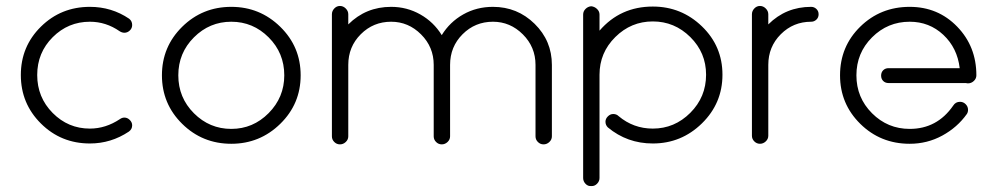

<svg xmlns="http://www.w3.org/2000/svg" viewBox="-20 -483 3344 645"><path d="M414 -420Q424 -412 424 -399Q424 -388 416 -380.5Q408 -373 398 -373Q390 -373 382 -378Q336 -410 282 -410Q209 -410 157 -358Q105 -306 105 -231Q105 -156 157 -103.5Q209 -51 282 -51Q335 -51 383 -83Q390 -88 398 -88Q408 -88 416 -80Q424 -72 424 -62Q424 -49 413 -41Q353 -1 282 -1Q185 -1 117.5 -68Q50 -135 50 -231Q50 -327 117.5 -393.5Q185 -460 282 -460Q355 -460 414 -420Z M935 -230Q935 -305 882.5 -357.5Q830 -410 757 -410Q684 -410 631.5 -357.5Q579 -305 579 -230Q579 -155 631.5 -102.5Q684 -50 757 -50Q830 -50 882.5 -103Q935 -156 935 -230ZM757 0Q660 0 592 -67Q524 -134 524 -230Q524 -326 592 -393Q660 -460 757 -460Q853 -460 921.5 -393Q990 -326 990 -230Q990 -134 921.5 -67Q853 0 757 0Z M1095 -435Q1095 -446 1103 -454.5Q1111 -463 1122 -463Q1133 -463 1141.5 -454.5Q1150 -446 1150 -435V-401Q1209 -460 1294 -460Q1347 -460 1392 -434.5Q1437 -409 1464 -365Q1491 -409 1536 -434.5Q1581 -460 1636 -460Q1718 -460 1776 -403Q1834 -346 1834 -265V-25Q1834 -14 1825.5 -6Q1817 2 1806 2Q1795 2 1787 -6Q1779 -14 1779 -25V-265Q1779 -325 1736.5 -367.5Q1694 -410 1636 -410Q1576 -410 1534 -368Q1492 -326 1492 -265V-25Q1492 -14 1483.5 -6Q1475 2 1464 2Q1453 2 1445 -6Q1437 -14 1437 -25V-265Q1437 -325 1394.5 -367.5Q1352 -410 1294 -410Q1234 -410 1192 -368Q1150 -326 1150 -265V-25Q1150 -14 1141.5 -6Q1133 2 1122 2Q1111 2 1103 -6Q1095 -14 1095 -25Z M1939 -434Q1939 -445 1947 -453Q1955 -461 1966 -462Q1977 -461 1985.5 -453Q1994 -445 1994 -434V-380Q2064 -461 2173 -461Q2269 -461 2338 -394.5Q2407 -328 2407 -232Q2407 -136 2338 -68.5Q2269 -1 2173 -1Q2087 -1 2022 -55Q2014 -63 2014 -74Q2014 -84 2022 -92Q2030 -100 2040 -100Q2051 -100 2058 -93Q2108 -51 2173 -51Q2246 -51 2299 -104Q2352 -157 2352 -232Q2352 -306 2299 -358.5Q2246 -411 2173 -411Q2100 -411 2047 -358.5Q1994 -306 1994 -232V115Q1994 126 1985.5 134.5Q1977 143 1966 142Q1955 143 1947 134.5Q1939 126 1939 115Z M2506 -435Q2506 -446 2514 -454.5Q2522 -463 2533 -463Q2544 -463 2552.5 -454.5Q2561 -446 2561 -435V-401Q2620 -460 2705 -460Q2715 -460 2722.5 -453Q2730 -446 2730 -435Q2730 -424 2722.5 -417Q2715 -410 2705 -410Q2645 -410 2603 -368Q2561 -326 2561 -265V-27Q2561 -16 2552.5 -8Q2544 0 2533 0Q2522 0 2514 -8Q2506 -16 2506 -27Z M3260 -230Q3260 -219 3251.5 -211Q3243 -203 3232 -203Q3228 -203 3225 -204H2965Q2954 -204 2947 -211Q2940 -218 2940 -229Q2940 -240 2947 -247Q2954 -254 2965 -254H3204Q3196 -322 3149 -366Q3102 -410 3036 -410Q2962 -410 2909.5 -357.5Q2857 -305 2857 -230Q2857 -155 2909.5 -102.5Q2962 -50 3036 -50Q3128 -50 3182 -128Q3190 -141 3205 -141Q3216 -141 3224 -133Q3232 -125 3232 -114Q3232 -106 3228 -100Q3196 -55 3145.5 -27.5Q3095 0 3036 0Q2938 0 2870 -67Q2802 -134 2802 -230Q2802 -327 2870 -393.5Q2938 -460 3036 -460Q3131 -460 3195.5 -393.5Q3260 -327 3260 -230Z"/></svg>

Font: RIT Ala
Style: Regular
Weight: 400
Designer: Radhakrishan VN, Aswathy J
Version: 1.0